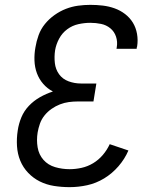

<svg xmlns="http://www.w3.org/2000/svg" viewBox="-20 -763 640 791"><path d="M267 8Q234 8 202.5 3Q171 -2 144 -15.5Q117 -29 96 -51Q75 -73 63.5 -101Q52 -129 50 -161Q48 -193 53 -225Q57 -253 68 -279.5Q79 -306 99 -327Q119 -348 144.5 -362.5Q170 -377 198 -386Q175 -398 158 -417.5Q141 -437 132 -461.5Q123 -486 122 -513.5Q121 -541 126 -568Q130 -593 139 -618Q148 -643 165 -664Q182 -685 204.5 -701Q227 -717 251.5 -726.5Q276 -736 301.5 -739.5Q327 -743 352 -743Q378 -743 403.5 -740Q429 -737 452.5 -728.5Q476 -720 495.5 -705Q515 -690 527.5 -669.5Q540 -649 544.5 -623.5Q549 -598 545 -572Q544 -570 543.5 -567.5Q543 -565 543 -562H460Q460 -564 460.5 -565.5Q461 -567 461 -568Q465 -591 458 -612Q451 -633 434.5 -646.5Q418 -660 396.5 -664.5Q375 -669 352 -669Q328 -669 303 -663.5Q278 -658 257 -642.5Q236 -627 223.5 -603.5Q211 -580 207 -556Q203 -529 206 -503Q209 -477 223.5 -457Q238 -437 262.5 -428Q287 -419 313 -419H377L365 -345H301Q282 -345 263.5 -342.5Q245 -340 227 -333Q209 -326 192.5 -314.5Q176 -303 163.5 -287.5Q151 -272 144.5 -253.5Q138 -235 135 -217Q130 -186 135 -156Q140 -126 159 -104.5Q178 -83 207 -74.5Q236 -66 267 -66Q291 -66 316 -71.5Q341 -77 363.5 -90.5Q386 -104 403.5 -124.5Q421 -145 432 -169L509 -143Q494 -108 468 -78Q442 -48 409 -28Q376 -8 339.5 0Q303 8 267 8Z"/></svg>

Font: Iosevka Curly Extended
Style: Italic
Weight: 400
Width: 7
Italic angle: -9°
Monospace: yes
Designer: Belleve Invis
Foundry: Belleve Invis
Version: Version 11.1.0; ttfautohint (v1.8.3)